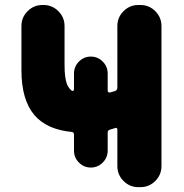

<svg xmlns="http://www.w3.org/2000/svg" viewBox="-20 -775 741 774"><path d="M414.1 -409.2Q414.1 -405.3 417 -403.3Q419.9 -401.4 423.8 -402.3Q432.6 -404.3 444.3 -408.2Q453.1 -412.1 453.1 -421.9V-669.9Q453.1 -705.1 478 -730Q502.9 -754.9 538.1 -754.9H545.9Q581.1 -754.9 606 -730Q630.9 -705.1 630.9 -669.9V-105.5Q630.9 -70.3 606 -45.4Q581.1 -20.5 545.9 -20.5H538.1Q502.9 -20.5 478 -45.4Q453.1 -70.3 453.1 -105.5V-252.9Q453.1 -256.8 450.2 -258.8Q447.3 -260.7 444.3 -258.8Q432.6 -254.9 423.3 -252.4Q414.1 -250 414.1 -240.2V-168Q414.1 -139.6 394 -119.6Q374 -99.6 346.2 -99.6Q318.4 -99.6 298.3 -119.6Q278.3 -139.6 278.3 -168V-232.4Q278.3 -242.2 268.6 -243.2Q168.9 -252.9 119.1 -310.5Q66.4 -372.1 66.4 -492.2V-669.9Q66.4 -705.1 91.3 -730Q116.2 -754.9 151.4 -754.9H155.3Q190.4 -754.9 215.3 -730Q240.2 -705.1 240.2 -669.9V-513.7Q240.2 -460.9 250 -435.5Q257.8 -418 269.5 -409.2Q272.5 -407.2 275.4 -409.2Q278.3 -411.1 278.3 -415V-478.5Q278.3 -506.8 298.3 -526.9Q318.4 -546.9 346.2 -546.9Q374 -546.9 394 -526.9Q414.1 -506.8 414.1 -478.5Z"/></svg>

Font: Gen Jyuu GothicX Heavy
Style: Bold
Weight: 900
Designer: [Source Han Sans]
Ryoko NISHIZUKA  (kana & ideographs); Paul D. Hunt (Latin, Greek & Cyrillic); Wenlong ZHANG  (bopomofo
Version: Version 1.002.20150607